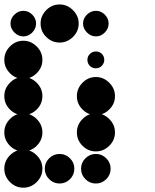

<svg xmlns="http://www.w3.org/2000/svg" viewBox="-24 -858 711 882"><path d="M416.7 -150.8Q444.2 -150.8 464.2 -130.8Q484.2 -110.8 484.2 -83.3Q484.2 -55 464.2 -35Q444.2 -15 416.7 -15Q388.3 -15 368.3 -35Q348.3 -55 348.3 -83.3Q348.3 -110.8 368.3 -130.8Q388.3 -150.8 416.7 -150.8ZM250 -150.8Q277.5 -150.8 297.5 -130.8Q317.5 -110.8 317.5 -83.3Q317.5 -55 297.5 -35Q277.5 -15 250 -15Q221.7 -15 201.7 -35Q181.7 -55 181.7 -83.3Q181.7 -110.8 201.7 -130.8Q221.7 -150.8 250 -150.8ZM83.3 -170.8Q118.3 -170.8 144.6 -144.6Q170.8 -118.3 170.8 -83.3Q170.8 -47.5 144.6 -21.7Q118.3 4.2 83.3 4.2Q47.5 4.2 21.7 -21.7Q-4.2 -47.5 -4.2 -83.3Q-4.2 -118.3 21.7 -144.6Q47.5 -170.8 83.3 -170.8ZM416.7 -337.5Q451.7 -337.5 477.9 -311.2Q504.2 -285 504.2 -250Q504.2 -214.2 477.9 -188.3Q451.7 -162.5 416.7 -162.5Q380.8 -162.5 355 -188.3Q329.2 -214.2 329.2 -250Q329.2 -285 355 -311.2Q380.8 -337.5 416.7 -337.5ZM83.3 -337.5Q118.3 -337.5 144.6 -311.2Q170.8 -285 170.8 -250Q170.8 -214.2 144.6 -188.3Q118.3 -162.5 83.3 -162.5Q47.5 -162.5 21.7 -188.3Q-4.2 -214.2 -4.2 -250Q-4.2 -285 21.7 -311.2Q47.5 -337.5 83.3 -337.5ZM416.7 -504.2Q451.7 -504.2 477.9 -477.9Q504.2 -451.7 504.2 -416.7Q504.2 -380.8 477.9 -355Q451.7 -329.2 416.7 -329.2Q380.8 -329.2 355 -355Q329.2 -380.8 329.2 -416.7Q329.2 -451.7 355 -477.9Q380.8 -504.2 416.7 -504.2ZM83.3 -504.2Q118.3 -504.2 144.6 -477.9Q170.8 -451.7 170.8 -416.7Q170.8 -380.8 144.6 -355Q118.3 -329.2 83.3 -329.2Q47.5 -329.2 21.7 -355Q-4.2 -380.8 -4.2 -416.7Q-4.2 -451.7 21.7 -477.9Q47.5 -504.2 83.3 -504.2ZM416.7 -544.2Q400 -544.2 388.8 -555.4Q377.5 -566.7 377.5 -583.3Q377.5 -599.2 389.2 -610.4Q400.8 -621.7 416.7 -621.7Q432.5 -621.7 443.8 -610.4Q455 -599.2 455 -583.3Q455 -567.5 443.8 -555.8Q432.5 -544.2 416.7 -544.2ZM83.3 -670.8Q118.3 -670.8 144.6 -644.6Q170.8 -618.3 170.8 -583.3Q170.8 -547.5 144.6 -521.7Q118.3 -495.8 83.3 -495.8Q47.5 -495.8 21.7 -521.7Q-4.2 -547.5 -4.2 -583.3Q-4.2 -618.3 21.7 -644.6Q47.5 -670.8 83.3 -670.8ZM375.4 -790.8Q393.3 -808.3 416.7 -808.3Q440 -808.3 457.5 -790.8Q475 -773.3 475 -750Q475 -726.7 457.5 -708.8Q440 -690.8 416.7 -690.8Q393.3 -690.8 375.4 -708.8Q357.5 -726.7 357.5 -750Q357.5 -773.3 375.4 -790.8ZM250 -837.5Q285 -837.5 311.2 -811.3Q337.5 -785 337.5 -750Q337.5 -714.2 311.2 -688.3Q285 -662.5 250 -662.5Q214.2 -662.5 188.3 -688.3Q162.5 -714.2 162.5 -750Q162.5 -785 188.3 -811.3Q214.2 -837.5 250 -837.5ZM42.1 -790.8Q60 -808.3 83.3 -808.3Q106.7 -808.3 124.2 -790.8Q141.7 -773.3 141.7 -750Q141.7 -726.7 124.2 -708.8Q106.7 -690.8 83.3 -690.8Q60 -690.8 42.1 -708.8Q24.2 -726.7 24.2 -750Q24.2 -773.3 42.1 -790.8Z"/></svg>

Font: 0xA000-Dots-Mono
Style: Dots-Mono
Weight: 400
Version: Version 0.1